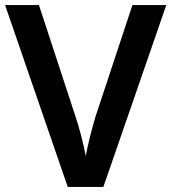

<svg xmlns="http://www.w3.org/2000/svg" viewBox="-20 -734 673 754"><path d="M633 -714H500L356 -279C345 -243 324 -166 317 -121C309 -166 288 -244 276 -278L133 -714H0L246 0H386Z"/></svg>

Font: Noto Kufi Arabic SemiBold
Style: Regular
Weight: 600
Designer: Monotype Design Team, David Williams, Khaled Hosny
Foundry: Google LLC
Version: Version 2.109